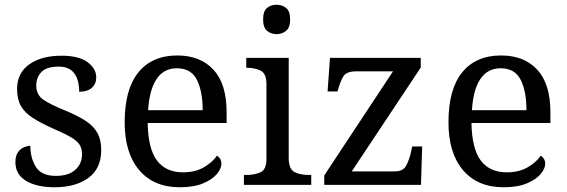

<svg xmlns="http://www.w3.org/2000/svg" viewBox="-20 -780 2392 810"><path d="M210 10Q135 10 90 -17Q45 -44 45 -96Q45 -123 56 -138Q67 -153 81.5 -159Q96 -165 108 -165Q108 -113 131.5 -75.5Q155 -38 216 -38Q269 -38 297.5 -63.5Q326 -89 326 -129Q326 -154 315.5 -170Q305 -186 278.5 -201.5Q252 -217 203 -238Q152 -261 118.5 -282.5Q85 -304 68.5 -332.5Q52 -361 52 -404Q52 -472 103.5 -508.5Q155 -545 240 -545Q312 -545 349 -518Q386 -491 386 -453Q386 -426 367.5 -409.5Q349 -393 314 -393Q314 -443 293 -471Q272 -499 228 -499Q177 -499 155 -476.5Q133 -454 133 -419Q133 -381 161.5 -360.5Q190 -340 257 -313Q310 -291 343 -269Q376 -247 391.5 -218Q407 -189 407 -147Q407 -69 353 -29.5Q299 10 210 10Z M738 10Q629 10 567.5 -62Q506 -134 506 -264Q506 -404 564 -475Q622 -546 728 -546Q825 -546 880.5 -486Q936 -426 936 -307V-261H603Q605 -152 642.5 -102.5Q680 -53 752 -53Q804 -53 840.5 -74.5Q877 -96 895 -123Q902 -120 908 -111Q914 -102 914 -89Q914 -69 895 -46Q876 -23 837 -6.5Q798 10 738 10ZM835 -315Q835 -395 810.5 -443.5Q786 -492 726 -492Q671 -492 640.5 -446.5Q610 -401 605 -315Z M1147 -636Q1123 -636 1106.5 -650Q1090 -664 1090 -698Q1090 -733 1106.5 -746.5Q1123 -760 1147 -760Q1170 -760 1187 -746.5Q1204 -733 1204 -698Q1204 -664 1187 -650Q1170 -636 1147 -636ZM1009 0V-42H1022Q1055 -42 1079.5 -53.5Q1104 -65 1104 -109V-426Q1104 -470 1079.5 -482Q1055 -494 1022 -494H1019V-536H1198V-114Q1198 -67 1222 -54.5Q1246 -42 1280 -42H1293V0Z M1348 0V-40L1638 -479H1482Q1442 -479 1429 -458.5Q1416 -438 1405 -398L1404 -394H1362L1372 -536H1755V-495L1464 -57H1646Q1681 -57 1694 -82Q1707 -107 1714 -139L1719 -162H1761L1756 0Z M2104 10Q1995 10 1933.5 -62Q1872 -134 1872 -264Q1872 -404 1930 -475Q1988 -546 2094 -546Q2191 -546 2246.5 -486Q2302 -426 2302 -307V-261H1969Q1971 -152 2008.5 -102.5Q2046 -53 2118 -53Q2170 -53 2206.5 -74.5Q2243 -96 2261 -123Q2268 -120 2274 -111Q2280 -102 2280 -89Q2280 -69 2261 -46Q2242 -23 2203 -6.5Q2164 10 2104 10ZM2201 -315Q2201 -395 2176.5 -443.5Q2152 -492 2092 -492Q2037 -492 2006.5 -446.5Q1976 -401 1971 -315Z"/></svg>

Font: Noto Serif Yezidi
Style: Regular
Weight: 400
Designer: Dalton Maag Ltd
Foundry: Dalton Maag Ltd
Version: Version 1.001; ttfautohint (v1.8.4.7-5d5b)